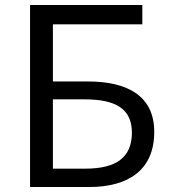

<svg xmlns="http://www.w3.org/2000/svg" viewBox="-20 -753 688 773"><path d="M101 0H338C499 0 601 -70 601 -222C601 -369 490 -425 334 -425H193V-655H553V-733H101ZM193 -74V-353H320C446 -353 511 -315 511 -219C511 -119 448 -74 323 -74Z"/></svg>

Font: Noto Sans Mono CJK SC
Style: Regular
Weight: 400
Designer: Ryoko NISHIZUKA 西塚涼子 (kana, bopomofo & ideographs); Paul D. Hunt (Latin, Greek & Cyrillic); Sandoll Communications 산돌커뮤니
Foundry: Adobe
Version: Version 2.004;hotconv 1.0.118;makeotfexe 2.5.65603